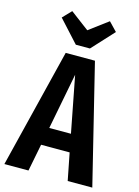

<svg xmlns="http://www.w3.org/2000/svg" viewBox="-141 -1003 783 1078"><g transform="rotate(15 250.5 -464.0)"><path d="M332 -158H166L135 0H-5L166 -692H336L506 0H363ZM312 -261 249 -587 186 -261ZM408 -878 291 -751H209L93 -878L141 -928L250 -846L360 -928Z"/></g></svg>

Font: Fira Sans Compressed SemiBold
Style: Regular
Weight: 600
Width: 1
Designer: bBox Type GmbH & Carrois Corporate GbR & Edenspiekermann AG
Foundry: bBox Type GmbH & Carrois Corporate GbR & Edenspiekermann AG
Version: Version 4.301